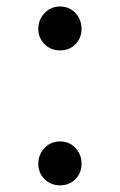

<svg xmlns="http://www.w3.org/2000/svg" viewBox="-20 -552 365 585"><path d="M96.7 -463.9Q96.7 -492.2 115.7 -512.2Q134.8 -532.2 163.1 -532.2Q191.4 -532.2 210 -512.2Q228.5 -492.2 228.5 -463.9Q228.5 -436.5 210 -417.5Q191.4 -398.4 163.1 -398.4Q134.8 -398.4 115.7 -417.5Q96.7 -436.5 96.7 -463.9ZM96.7 -52.7Q96.7 -81.1 115.7 -101.1Q134.8 -121.1 163.1 -121.1Q191.4 -121.1 210 -101.1Q228.5 -81.1 228.5 -52.7Q228.5 -25.4 210 -6.3Q191.4 12.7 163.1 12.7Q134.8 12.7 115.7 -6.3Q96.7 -25.4 96.7 -52.7Z"/></svg>

Font: Bpmf Zihi Serif Regular
Style: Regular
Weight: 400
Foundry: But Ko
Version: Version 1.320